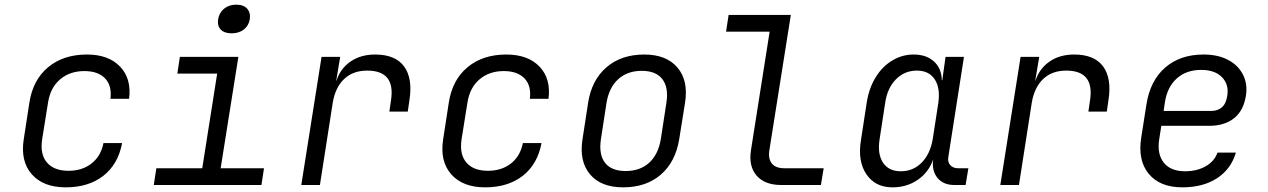

<svg xmlns="http://www.w3.org/2000/svg" viewBox="-20 -794 5440 824"><path d="M262 10Q166 10 116.5 -46Q67 -102 82 -197L106 -353Q121 -451 186.5 -505.5Q252 -560 353 -560Q446 -560 495.5 -508Q545 -456 534 -370H454Q461 -426 431 -457.5Q401 -489 342 -489Q280 -489 238 -453.5Q196 -418 186 -353L161 -197Q151 -132 181.5 -96.5Q212 -61 274 -61Q333 -61 373 -92.5Q413 -124 424 -180H504Q487 -89 423.5 -39.5Q360 10 262 10Z M640 0 651 -72H848L912 -478H741L752 -550H1003L927 -72H1113L1102 0ZM974 -651Q943 -651 927.5 -667Q912 -683 916 -711Q921 -740 942 -757Q963 -774 994 -774Q1025 -774 1040.5 -757Q1056 -740 1052 -711Q1047 -683 1026 -667Q1005 -651 974 -651Z M1273 0 1360 -550H1440L1423 -448H1424Q1441 -500 1484.5 -530Q1528 -560 1590 -560Q1677 -560 1714.5 -508.5Q1752 -457 1737 -363L1730 -315H1651L1658 -363Q1678 -491 1556 -491Q1495 -491 1457 -455Q1419 -419 1408 -353L1353 0Z M2062 10Q1966 10 1916.5 -46Q1867 -102 1882 -197L1906 -353Q1921 -451 1986.5 -505.5Q2052 -560 2153 -560Q2246 -560 2295.5 -508Q2345 -456 2334 -370H2254Q2261 -426 2231 -457.5Q2201 -489 2142 -489Q2080 -489 2038 -453.5Q1996 -418 1986 -353L1961 -197Q1951 -132 1981.5 -96.5Q2012 -61 2074 -61Q2133 -61 2173 -92.5Q2213 -124 2224 -180H2304Q2287 -89 2223.5 -39.5Q2160 10 2062 10Z M2654 10Q2559 10 2512 -46Q2465 -102 2480 -197L2504 -353Q2519 -450 2582.5 -505Q2646 -560 2745 -560Q2840 -560 2887.5 -504Q2935 -448 2920 -353L2895 -197Q2879 -99 2816 -44.5Q2753 10 2654 10ZM2665 -60Q2727 -60 2766 -95.5Q2805 -131 2816 -197L2840 -353Q2850 -419 2822.5 -454.5Q2795 -490 2734 -490Q2673 -490 2633.5 -454.5Q2594 -419 2583 -353L2559 -197Q2549 -131 2576.5 -95.5Q2604 -60 2665 -60Z M3333 0Q3262 0 3227 -40.5Q3192 -81 3203 -150L3283 -658H3096L3107 -730H3374L3282 -150Q3276 -113 3292.5 -92.5Q3309 -72 3345 -72H3515L3503 0Z M3810 10Q3736 10 3698 -46.5Q3660 -103 3675 -193L3700 -356Q3710 -417 3738.5 -463Q3767 -509 3809.5 -534.5Q3852 -560 3901 -560Q3956 -560 3988.5 -530Q4021 -500 4022 -450H4024L4038 -550H4117L4050 -121Q4046 -99 4058 -85.5Q4070 -72 4091 -72H4136L4124 0H4076Q4028 0 4003 -31Q3978 -62 3985 -110Q3966 -55 3919 -22.5Q3872 10 3810 10ZM3846 -59Q3899 -59 3935.5 -96Q3972 -133 3983 -197L4007 -353Q4016 -416 3991.5 -453.5Q3967 -491 3915 -491Q3862 -491 3825 -453.5Q3788 -416 3779 -353L3755 -197Q3745 -133 3769.5 -96Q3794 -59 3846 -59Z M4273 0 4360 -550H4440L4423 -448H4424Q4441 -500 4484.5 -530Q4528 -560 4590 -560Q4677 -560 4714.5 -508.5Q4752 -457 4737 -363L4730 -315H4651L4658 -363Q4678 -491 4556 -491Q4495 -491 4457 -455Q4419 -419 4408 -353L4353 0Z M5054 10Q4958 10 4910 -48Q4862 -106 4878 -205L4900 -345Q4916 -448 4980.5 -504Q5045 -560 5145 -560Q5207 -560 5250.5 -537Q5294 -514 5314.5 -473.5Q5335 -433 5327 -383Q5317 -319 5276 -286.5Q5235 -254 5169 -254H4964L4955 -197Q4945 -133 4974.5 -96Q5004 -59 5066 -59Q5117 -59 5154.5 -80.5Q5192 -102 5205 -139H5284Q5263 -68 5203 -29Q5143 10 5054 10ZM4974 -318H5179Q5206 -318 5224 -333.5Q5242 -349 5247 -383Q5255 -431 5224.5 -462.5Q5194 -494 5135 -494Q5071 -494 5030 -457Q4989 -420 4979 -353Z"/></svg>

Font: JetBrains Mono NL Light
Style: Italic
Weight: 300
Italic angle: -9°
Designer: Philipp Nurullin, Konstantin Bulenkov
Foundry: JetBrains
Version: Version 2.304; ttfautohint (v1.8.4.7-5d5b)